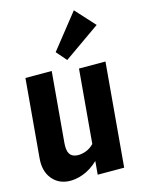

<svg xmlns="http://www.w3.org/2000/svg" viewBox="-94 -915 727 992"><g transform="rotate(-10 269.5 -419.5)"><path d="M57 -129V-551L197 -563V-186Q197 -146 210 -128.5Q223 -111 250 -111Q271 -111 295 -121.5Q319 -132 338 -155V-551L479 -563V-6L338 6V-66Q303 -26 261.5 -6.5Q220 13 182 13Q127 13 92 -25.5Q57 -64 57 -129ZM286 -605 234 -655 364 -852 467 -757Z"/></g></svg>

Font: Francois One
Style: Regular
Weight: 400
Designer: Vernon Adams
Foundry: Vernon Adams
Version: Version 2.000